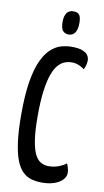

<svg xmlns="http://www.w3.org/2000/svg" viewBox="-99 -938 539 994"><g transform="rotate(10 170.5 -441.0)"><path d="M196.2 9.6Q167.4 9.6 142.2 2.9Q117 -3.8 96.3 -22.9Q75.6 -42 60.8 -78.5Q46 -115.1 38 -174.5Q29.9 -233.8 29.9 -321.4Q29.9 -423.6 41.5 -493.2Q53.2 -562.8 73.3 -605.6Q93.5 -648.5 118.9 -671.3Q144.4 -694.1 172.2 -701.9Q200 -709.6 226.7 -709.6Q264.4 -709.6 284.6 -701.3Q304.8 -693 312.7 -680.4Q320.6 -667.8 320.6 -655.2Q320.6 -640.9 316.7 -627.8Q312.8 -614.7 307.8 -605.6Q302.9 -610.2 293.5 -615.6Q284 -621.1 271.2 -625.7Q258.4 -630.3 243.1 -630.3Q224 -630.3 205.5 -623.8Q187.1 -617.3 170.6 -598.9Q154.1 -580.5 141.9 -546.4Q129.6 -512.4 122.3 -458.3Q115.1 -404.2 115.1 -325.4Q115.1 -249.2 122.6 -200.9Q130.1 -152.6 143.1 -126.5Q156.2 -100.4 174.7 -90.3Q193.2 -80.1 215.3 -80.1Q244.3 -80.1 269.2 -89.9Q294.1 -99.7 307.4 -111Q312 -101.1 315.8 -88.2Q319.6 -75.3 319.6 -61.9Q319.6 -43.1 304.2 -26.5Q288.8 -9.8 261 -0.1Q233.1 9.6 196.2 9.6ZM198.5 -769.3Q178.7 -769.7 167.9 -783.1Q157.1 -796.6 157.5 -831.6Q157.8 -859.2 169.1 -875.6Q180.4 -892 203.7 -892Q227.3 -892 236 -878.8Q244.7 -865.7 244.4 -834.2Q244 -803.7 232.6 -786.5Q221.1 -769.3 198.5 -769.3Z"/></g></svg>

Font: Yanone Kaffeesatz ExtraLight
Style: Regular
Weight: 200
Designer: Yanone (Cyrillic: Daniel Pouzeot, Huerta Tipografica, and Cyreal)
Foundry: Yanone
Version: Version 2.003